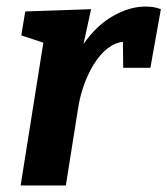

<svg xmlns="http://www.w3.org/2000/svg" viewBox="-20 -566 511 586"><path d="M43 0 123 -503 172 -416 45 -458 57 -531 258 -538 221 -368 178 -292Q196 -376 235.5 -432.5Q275 -489 325.5 -517.5Q376 -546 424 -546Q451 -546 471 -538L439 -359H356L355 -451L371 -438Q345 -441 320.5 -426.5Q296 -412 275.5 -383.5Q255 -355 239.5 -315.5Q224 -276 217 -227L181 0Z"/></svg>

Font: Bitter Thin
Style: Bold Italic
Weight: 700
Italic angle: -9°
Version: Version 3.021